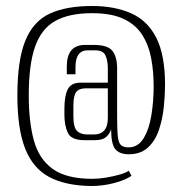

<svg xmlns="http://www.w3.org/2000/svg" viewBox="-20 -549 609 641"><path d="M285 72Q199 71 144.5 42Q90 13 64 -53Q38 -119 38 -230Q38 -348 64.5 -413Q91 -478 146 -503.5Q201 -529 287 -529Q363 -529 418 -504.5Q473 -480 502 -422.5Q531 -365 531 -266Q531 -233 527 -193Q523 -153 511 -116.5Q499 -80 474.5 -57Q450 -34 410 -34Q379 -34 365 -51Q351 -68 351 -117Q345 -100 333 -90.5Q321 -81 296 -81H262Q218 -81 206.5 -105.5Q195 -130 195 -166V-186Q195 -228 206 -250.5Q217 -273 249 -273H340V-325Q339 -351 331 -366Q323 -381 297 -381H273Q232 -381 232 -325V-301H203V-327Q203 -399 264 -399H293Q340 -399 355.5 -379Q371 -359 371 -321V-158Q371 -114 373.5 -92.5Q376 -71 384.5 -64Q393 -57 409 -57Q441 -57 459.5 -87.5Q478 -118 485.5 -165Q493 -212 493 -261Q493 -309 485 -353Q477 -397 455.5 -431.5Q434 -466 393.5 -485.5Q353 -505 287 -505Q211 -505 164.5 -479Q118 -453 97 -393Q76 -333 76 -230Q76 -143 93 -80.5Q110 -18 156 15Q202 48 288 48Q309 48 333.5 44Q358 40 379 34Q400 28 410 21L419 38Q399 52 361.5 62Q324 72 285 72ZM293 -100Q340 -100 340 -155V-254H265Q244 -254 234.5 -242Q225 -230 225 -196V-161Q225 -124 237 -112Q249 -100 272 -100Z"/></svg>

Font: Smooch Sans Light
Style: Regular
Weight: 300
Designer: Robert E. Leuschke
Foundry: Robert E. Leuschke
Version: Version 1.010; ttfautohint (v1.8.3)